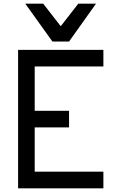

<svg xmlns="http://www.w3.org/2000/svg" viewBox="-20 -1020 658 1040"><path d="M264 -795 117 -1000H214L309 -878L404 -1000H500L354 -795ZM78 0V-750H540V-660H168V-420H354V-330H168V-90H540V0Z"/></svg>

Font: Hermit
Style: Regular
Weight: 400
Designer: Pablo Caro
Version: Version 2.000;PS 002.000;hotconv 1.0.88;makeotf.lib2.5.64775